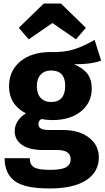

<svg xmlns="http://www.w3.org/2000/svg" viewBox="-20 -842 591 1084"><path d="M142 -620 86 -685 227 -822H324L465 -685L409 -620L276 -712ZM514 -617 551 -500Q499 -479 398 -479Q450 -457 474 -425Q498 -393 498 -342Q498 -263 437.5 -213.5Q377 -164 275 -164Q242 -164 214 -170Q197 -161 197 -140Q197 -108 255 -108H335Q427 -108 482.5 -65Q538 -22 538 46Q538 129 466.5 175.5Q395 222 260 222Q117 222 61.5 179Q6 136 6 51H148Q148 87 171.5 102Q195 117 264 117Q329 117 354 101.5Q379 86 379 57Q379 5 303 5H226Q144 5 103.5 -24.5Q63 -54 63 -100Q63 -162 126 -202Q31 -252 31 -354Q31 -443 95 -495.5Q159 -548 264 -548Q344 -546 399.5 -564Q455 -582 514 -617ZM268 -444Q231 -444 209.5 -420.5Q188 -397 188 -356Q188 -313 209.5 -289.5Q231 -266 268 -266Q348 -266 348 -358Q348 -444 268 -444Z"/></svg>

Font: Fira Sans
Style: Bold
Weight: 700
Designer: bBox Type GmbH & Carrois Corporate GbR & Edenspiekermann AG
Foundry: bBox Type GmbH & Carrois Corporate GbR & Edenspiekermann AG
Version: Version 4.301;PS 004.301;hotconv 1.0.88;makeotf.lib2.5.64775